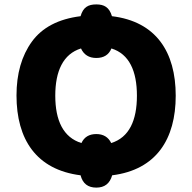

<svg xmlns="http://www.w3.org/2000/svg" viewBox="-20 -794 876 875"><path d="M418.9 61C456.5 61 480.5 42.5 491.2 4.9C692.9 -20.5 780.8 -160.6 780.8 -357.9C780.8 -557.1 691.4 -695.8 490.2 -720.2C478 -761.2 454.6 -773.9 418.9 -773.9C381.8 -773.9 358.9 -761.2 347.2 -720.2C246.1 -707.5 172.4 -668.9 125.5 -604.5C78.6 -540 55.2 -458 55.2 -358.9C55.2 -158.7 145.5 -20.5 347.2 4.9C356.9 42.5 380.9 61 418.9 61ZM351.1 -142.1C268.6 -167.5 231.9 -244.6 231.9 -357.9C231.9 -469.7 267.6 -547.9 349.1 -573.2C362.3 -544.4 385.7 -529.8 418.9 -529.8C453.1 -529.8 476.1 -544.4 487.8 -573.2C569.3 -547.9 604 -469.7 604 -357.9C604 -244.6 568.4 -167.5 486.8 -142.1C473.6 -169.4 450.7 -183.1 418.9 -183.1C386.2 -183.1 363.8 -169.4 351.1 -142.1Z"/></svg>

Font: Noto Reveo Sans
Style: Regular
Weight: 800
Designer: Monotype Design Team
Foundry: Monotype Imaging Inc.
Version: Version 2.007